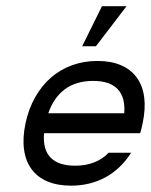

<svg xmlns="http://www.w3.org/2000/svg" viewBox="-20 -586 477 606"><path d="M287.6 -393.6Q330.6 -393.6 361.8 -380.1Q393.1 -366.7 411.6 -341.3Q430.2 -315.9 435.1 -279.3Q439.9 -242.7 430.2 -196.8Q426.8 -180.2 422.4 -165.5H119.1Q114.7 -113.8 139.9 -88.4Q165 -63 217.3 -63Q249.5 -63 276.6 -73.2Q303.7 -83.5 322.8 -104H394Q360.8 -52.2 312.3 -26.1Q263.7 0 204.1 0Q161.6 0 130.1 -13.2Q98.6 -26.4 79.8 -51.8Q61 -77.1 55.9 -113.8Q50.8 -150.4 60.5 -196.8Q70.3 -242.7 91.1 -279.3Q111.8 -315.9 141.1 -341.3Q170.4 -366.7 207.5 -380.1Q244.6 -393.6 287.6 -393.6ZM132.3 -228.5H372.1Q376 -278.8 351.3 -304.7Q326.7 -330.6 273.9 -330.6Q220.7 -330.6 185.3 -304.7Q149.9 -278.8 132.3 -228.5ZM379.4 -566.4 282.7 -439.9H239.3L301.8 -566.4Z"/></svg>

Font: Fibel Nord
Style: Italic
Weight: 400
Designer: Peter Wiegel
Foundry: Peter Wioegel
Version: Version 000.000